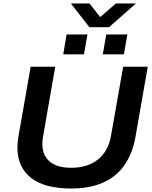

<svg xmlns="http://www.w3.org/2000/svg" viewBox="-20 -1070 874 1102"><path d="M388 12Q235 12 157.5 -49.5Q80 -111 80 -223Q80 -239 82 -257Q84 -275 87 -293L156 -687H297L228 -291Q226 -281 224.5 -268.5Q223 -256 223 -246Q223 -178 265.5 -142.5Q308 -107 389 -107Q482 -107 541.5 -154Q601 -201 617 -290L687 -687H828L757 -281Q740 -188 694 -122Q648 -56 571.5 -22Q495 12 388 12ZM343 -758 362 -872H482L462 -758ZM570 -758 590 -872H711L691 -758ZM760 -1050 606 -914H493L387 -1050H494L580 -940L519 -941L645 -1050Z"/></svg>

Font: Archivo SemiExpanded SemiBold
Style: Italic
Weight: 600
Width: 6
Italic angle: -10°
Designer: Hector Gatti
Foundry: Omnibus-Type
Version: Version 2.001